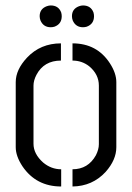

<svg xmlns="http://www.w3.org/2000/svg" viewBox="-20 -676 479 697"><path d="M124 -617.2Q124 -643.6 149.4 -653.3Q157.2 -656.2 164.1 -656.2Q192.4 -656.2 202.1 -630.9Q204.1 -624 204.1 -617.2Q204.1 -588.9 177.7 -579.1Q170.9 -577.1 164.1 -577.1Q137.7 -577.1 127 -601.6Q124 -609.4 124 -617.2ZM241.2 -617.2Q241.2 -643.6 266.6 -653.3Q274.4 -656.2 281.2 -656.2Q309.6 -656.2 319.3 -630.9Q321.3 -624 321.3 -617.2Q321.3 -588.9 294.9 -579.1Q288.1 -577.1 281.2 -577.1Q254.9 -577.1 244.1 -601.6Q241.2 -609.4 241.2 -617.2ZM37.1 -141.6V-377.9Q37.1 -422.9 78.1 -466.8Q127 -518.6 201.2 -518.6V-456.1Q139.6 -456.1 112.3 -404.3Q101.6 -383.8 101.6 -365.2V-154.3Q101.6 -117.2 136.7 -85.9Q166 -61.5 202.1 -61.5V1Q111.3 1 61.5 -72.3Q37.1 -109.4 37.1 -141.6ZM243.2 1V-61.5Q299.8 -61.5 328.1 -112.3Q338.9 -133.8 338.9 -152.3V-365.2Q338.9 -406.2 303.7 -435.5Q277.3 -456.1 243.2 -456.1V-518.6Q332 -518.6 378.9 -446.3Q402.3 -410.2 402.3 -377.9V-141.6Q402.3 -95.7 363.3 -51.8Q315.4 0 243.2 1Z"/></svg>

Font: Post No Bills Jaffna Medium
Style: Regular
Weight: 500
Designer: Kosala Senevirathne, Siva Puranthara, Lasantha Premarathna, Tharique Azeez
Foundry: Mooniak
Version: Version 1.220 ; ttfautohint (v1.6)